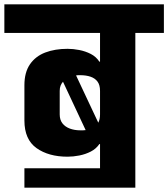

<svg xmlns="http://www.w3.org/2000/svg" viewBox="-56 -861 772 881"><path d="M565 0H403V-200H400Q385 -178 360.5 -165.5Q336 -153 308 -147.5Q280 -142 254 -142Q167 -142 111.5 -181.5Q56 -221 56 -308V-470Q56 -529 81.5 -566Q107 -603 151.5 -620Q196 -637 254 -637Q280 -637 308 -631.5Q336 -626 360.5 -613.5Q385 -601 400 -578H403V-710H-36V-841H696V-710H565ZM218 -336Q218 -311 230.5 -295Q243 -279 264.5 -271Q286 -263 312 -263Q318 -263 324.5 -263Q331 -263 337 -264L233 -486Q226 -478 222 -468Q218 -458 218 -444ZM395 -298Q399 -306 401 -315Q403 -324 403 -336V-444Q403 -471 391.5 -486.5Q380 -502 359.5 -509Q339 -516 312 -516Q308 -516 303 -516Q298 -516 293 -515ZM56 -89H510V0H56Z"/></svg>

Font: Matangi Black
Style: Regular
Weight: 900
Designer: Prashant Pant
Foundry: The Graphic Ant
Version: Version 3.002